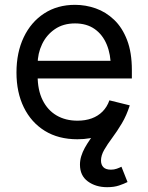

<svg xmlns="http://www.w3.org/2000/svg" viewBox="-20 -570 618 802"><path d="M303.2 11.7Q224.1 11.7 167.2 -23.4Q110.4 -58.6 79.6 -121.3Q48.8 -184.1 48.8 -267.1Q48.8 -350.6 79.1 -414.3Q109.4 -478 164.6 -513.9Q219.7 -549.8 293.5 -549.8Q337.9 -549.8 380.1 -534.9Q422.4 -520 456.5 -487.5Q490.7 -455.1 510.7 -403.1Q530.8 -351.1 530.8 -277.3V-242.2H106.9V-315.9H483.4L442.9 -289.1Q442.9 -342.8 425.8 -384Q408.7 -425.3 375.5 -448.7Q342.3 -472.2 293.5 -472.2Q244.1 -472.2 209.2 -448.2Q174.3 -424.3 155.8 -385.5Q137.2 -346.7 137.2 -301.8V-253.9Q137.2 -193.8 158 -151.9Q178.7 -109.9 216.1 -87.9Q253.4 -65.9 303.7 -65.9Q336.4 -65.9 362.8 -75.4Q389.2 -85 408.2 -104Q427.2 -123 437 -150.9L522 -129.9Q509.8 -87.9 479.2 -56.2Q448.7 -24.4 404.1 -6.3Q359.4 11.7 303.2 11.7ZM427.7 211.9Q379.9 211.9 346.9 187.7Q314 163.6 314 117.7Q314 100.1 319.3 82.5Q324.7 64.9 334.2 47.6Q343.8 30.3 356.4 12.2Q369.1 -5.9 384.3 -24.9L522 -129.9Q508.8 -87.9 488.8 -54.4Q468.8 -21 448.7 5.9Q428.7 32.7 415.3 55.9Q401.9 79.1 401.9 100.6Q401.9 118.2 411.9 128.4Q421.9 138.7 443.4 138.7Q456.5 138.7 467.5 134.8Q478.5 130.9 487.3 126.5L512.7 190.4Q498 197.8 477.3 204.8Q456.5 211.9 427.7 211.9Z"/></svg>

Font: Inter 16pt
Style: Regular
Weight: 400
Version: Version 4.001;git-66647c0bb